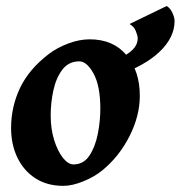

<svg xmlns="http://www.w3.org/2000/svg" viewBox="-20 -585 588 625"><path d="M435.1 -272.9Q435.1 -208 401.6 -141.8Q368.2 -75.7 313.5 -30.8Q288.1 -9.8 251.7 5.1Q215.3 20 186 20Q133.3 20 95.2 -4.6Q57.1 -29.3 36.6 -72Q16.1 -114.7 16.1 -168Q16.1 -237.8 45.4 -299.1Q74.7 -360.4 140.1 -410.2Q166 -429.7 202.1 -443.4Q238.3 -457 272 -457Q348.6 -457 391.8 -405.5Q435.1 -354 435.1 -272.9ZM306.6 -231Q306.6 -305.2 284.7 -345.2Q262.7 -385.3 238.3 -385.3Q203.6 -385.3 183.1 -358.4Q162.6 -331.5 153.8 -291Q145 -250.5 145 -209Q145 -165.5 156.2 -129.4Q167.5 -93.3 184.6 -71.5Q201.7 -49.8 219.2 -49.8Q252 -49.8 271 -78.4Q290 -106.9 298.3 -148.9Q306.6 -190.9 306.6 -231ZM548.3 -516.6Q548.3 -463.4 500 -417Q451.7 -370.6 359.9 -338.9L360.8 -391.6Q392.6 -404.8 410.4 -421.9Q428.2 -439 428.2 -460.4Q428.2 -469.2 421.9 -484.4Q415.5 -499.5 401.4 -506.8L522.5 -565.4Q534.7 -558.1 541.5 -542.7Q548.3 -527.3 548.3 -516.6Z"/></svg>

Font: Gentium Book Plus
Style: Bold Italic
Weight: 700
Italic angle: -8°
Designer: Victor Gaultney, Annie Olsen, Iska Routamaa, Becca Hirsbrunner
Foundry: SIL International
Version: Version 6.101